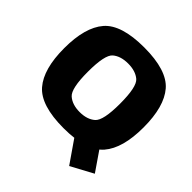

<svg xmlns="http://www.w3.org/2000/svg" viewBox="-213 -847 1155 1155"><g transform="rotate(45 365.0 -269.0)"><path d="M548 143 690 66.5 557 -127 408.5 -58.5ZM363 6Q557 6 628.8 -77.2Q700.5 -160.5 700.5 -337.5Q700.5 -514.5 628.8 -597.8Q557 -681 363 -681Q169 -681 97.2 -597.8Q25.5 -514.5 25.5 -337.5Q25.5 -160.5 97.2 -77.2Q169 6 363 6ZM363 -131Q300 -131 263.2 -163.2Q226.5 -195.5 226.5 -337.5Q226.5 -482 263.2 -513Q300 -544 363 -544Q426 -544 462.8 -513Q499.5 -482 499.5 -337.5Q499.5 -195.5 462.8 -163.2Q426 -131 363 -131Z"/></g></svg>

Font: Anybody UltraCondensed Thin ExtraBold
Style: Regular
Weight: 800
Version: Version 1.111